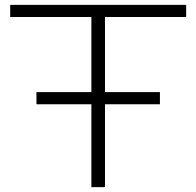

<svg xmlns="http://www.w3.org/2000/svg" viewBox="-20 -770 808 790"><path d="M130 -391H356V-700H22V-750H746V-700H412V-391H638V-341H412V0H356V-341H130Z"/></svg>

Font: Bounded
Style: Regular
Weight: 200
Designer: Vlad Churkin
Version: Version 1.0